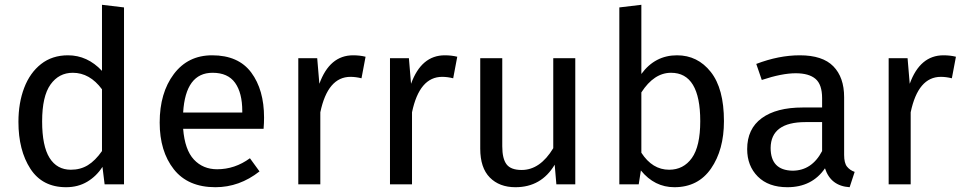

<svg xmlns="http://www.w3.org/2000/svg" viewBox="-20 -770 4023 802"><path d="M256 12Q157 12 107 -65Q57 -142 57 -261Q57 -340 81 -403Q105 -466 151.5 -502.5Q198 -539 264 -539Q345 -539 406 -474V-750L498 -739V0H417L408 -73Q383 -34 344.5 -11Q306 12 256 12ZM276 -61Q316 -61 347 -80Q378 -99 406 -139V-397Q355 -466 284 -466Q226 -466 191 -417Q156 -368 156 -263Q156 -160 187 -110.5Q218 -61 276 -61Z M880 12Q765 12 706 -63Q647 -138 647 -258Q647 -382 706 -460.5Q765 -539 866 -539Q976 -539 1029.5 -467Q1083 -395 1083 -279Q1083 -256 1081 -232H745Q752 -144 790 -103.5Q828 -63 887 -63Q961 -63 1024 -109L1064 -54Q980 12 880 12ZM992 -300V-306Q992 -382 962 -424Q932 -466 868 -466Q755 -466 745 -300Z M1318 0H1226V-527H1305L1314 -420Q1357 -539 1455 -539Q1483 -539 1507 -533L1490 -443Q1466 -449 1444 -449Q1349 -449 1318 -301Z M1701 0H1609V-527H1688L1697 -420Q1740 -539 1838 -539Q1866 -539 1890 -533L1873 -443Q1849 -449 1827 -449Q1732 -449 1701 -301Z M2133 12Q2066 12 2026 -28.5Q1986 -69 1986 -149V-527H2078V-159Q2078 -107 2096 -83.5Q2114 -60 2159 -60Q2236 -60 2291 -151V-527H2383V0H2304L2297 -82Q2241 12 2133 12Z M2797 12Q2714 12 2657 -58L2648 0H2567V-739L2659 -750V-461Q2716 -539 2808 -539Q2894 -539 2949 -469.5Q3004 -400 3004 -264Q3004 -144 2950 -66Q2896 12 2797 12ZM2775 -61Q2835 -61 2870 -110Q2905 -159 2905 -264Q2905 -466 2783 -466Q2712 -466 2659 -384V-132Q2705 -61 2775 -61Z M3529 12Q3450 7 3426 -67Q3372 12 3269 12Q3190 12 3145.5 -32.5Q3101 -77 3101 -147Q3101 -232 3162 -276.5Q3223 -321 3333 -321H3414V-360Q3414 -417 3386.5 -440.5Q3359 -464 3304 -464Q3246 -464 3162 -436L3139 -503Q3233 -539 3321 -539Q3416 -539 3461 -493Q3506 -447 3506 -364V-123Q3506 -89 3518 -74Q3530 -59 3550 -52ZM3290 -57Q3371 -57 3414 -139V-260H3345Q3200 -260 3199 -152Q3199 -59 3290 -57Z M3784 0H3692V-527H3771L3780 -420Q3823 -539 3921 -539Q3949 -539 3973 -533L3956 -443Q3932 -449 3910 -449Q3815 -449 3784 -301Z"/></svg>

Font: Trujillo
Style: Regular
Weight: 400
Designer: Fira Sans original fonts by bBox Type GmbH, Carrois Corporate GbR, & Edenspiekermann AG / Changes by Cristiano Sobral
Foundry: Fira Sans original fonts by bBox Type GmbH, Carrois Corporate GbR, & Edenspiekermann AG / Changes by Cristiano Sobral
Version: Version 4.301;October 17, 2021;FontCreator 14.0.0.2814 64-bi